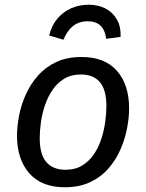

<svg xmlns="http://www.w3.org/2000/svg" viewBox="-20 -780 618 812"><path d="M254 12Q156 12 104 -47Q52 -106 52 -206Q52 -245 60.5 -290Q69 -335 88.5 -379Q108 -423 140 -459.5Q172 -496 217.5 -517.5Q263 -539 325 -539Q423 -539 474.5 -480.5Q526 -422 526 -321Q526 -283 517.5 -238Q509 -193 490 -149Q471 -105 439.5 -68.5Q408 -32 362 -10Q316 12 254 12ZM257 -62Q298 -62 327.5 -80Q357 -98 377 -127.5Q397 -157 408.5 -192.5Q420 -228 425 -264.5Q430 -301 430 -331Q430 -400 402.5 -432.5Q375 -465 322 -465Q281 -465 251.5 -447Q222 -429 202 -399.5Q182 -370 170 -334.5Q158 -299 153 -262.5Q148 -226 148 -196Q148 -127 176 -94.5Q204 -62 257 -62ZM248 -612 188 -630Q198 -672 222.5 -701Q247 -730 281 -745Q315 -760 355 -760Q396 -760 427 -743.5Q458 -727 475 -696.5Q492 -666 490 -624L429 -616Q424 -654 404.5 -672Q385 -690 351 -690Q314 -690 289 -670Q264 -650 248 -612Z"/></svg>

Font: Fira Sans Variable
Style: Italic
Weight: 397
Italic angle: -8°
Designer: Carrois Corporate & Edenspiekermann AG
Foundry: Carrois Corporate GbR & Edenspiekermann AG
Version: Version 4.202